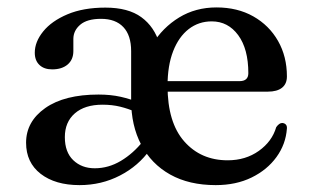

<svg xmlns="http://www.w3.org/2000/svg" viewBox="-20 -500 864 530"><path d="M354.5 -191Q334 -200 311.8 -205.5Q289.5 -211 263 -211Q214 -211 186.5 -187Q159 -163 159 -121.5Q159 -80 182.2 -57.8Q205.5 -35.5 241.5 -35.5Q279.5 -35.5 313.8 -56Q348 -76.5 375 -110.5L394.5 -87.5Q362.5 -42 311.2 -15.5Q260 11 199.5 11Q132.5 11 92.2 -20.2Q52 -51.5 52 -106Q52 -164.5 105 -201.8Q158 -239 252 -239Q285.5 -239 313.2 -232.8Q341 -226.5 362.5 -217ZM772 -289Q772 -268.5 758.5 -257.8Q745 -247 719 -247H416.5V-276H641Q665.5 -276 665.5 -298Q665.5 -365 637.5 -403Q609.5 -441 564.5 -441Q528.5 -441 501 -419.8Q473.5 -398.5 458 -358.8Q442.5 -319 442.5 -263Q442.5 -162 488.5 -109.8Q534.5 -57.5 608.5 -57.5Q658 -57.5 694.5 -83.5Q731 -109.5 742.5 -149Q751 -161 759.5 -160.5Q765.5 -160 769 -156.2Q772.5 -152.5 772 -145.5Q769 -102 743.2 -66.5Q717.5 -31 674.5 -10Q631.5 11 575.5 11Q502 11 449.8 -18.2Q397.5 -47.5 369.8 -100.5Q342 -153.5 342 -223.5V-359Q342 -402.5 320.5 -425.2Q299 -448 259 -448Q220.5 -448 201.5 -431.8Q182.5 -415.5 182.5 -392.5V-359Q182.5 -335.5 166.8 -322Q151 -308.5 124 -308.5Q101.5 -308.5 88.8 -320.8Q76 -333 76 -354.5Q76 -384.5 99.2 -413.2Q122.5 -442 166.2 -460.5Q210 -479 271 -479Q334 -479 370.2 -452.5Q406.5 -426 420.5 -378.5L400.5 -377.5Q429 -424 474.5 -451.8Q520 -479.5 577.5 -479.5Q635.5 -479.5 679.2 -454.8Q723 -430 747.5 -387Q772 -344 772 -289Z"/></svg>

Font: Fraunces Wonky
Style: Regular
Weight: 400
Version: Version 1.000;[b76b70a41]